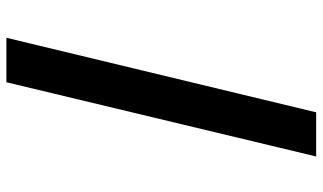

<svg xmlns="http://www.w3.org/2000/svg" viewBox="-224 -599 1008 600"><g transform="rotate(90 280.0 -299.0)"><path d="M98 185 331 -783H469L237 185Z"/></g></svg>

Font: Ubuntu Sans Mono
Style: Italic
Weight: 400
Italic angle: -13.5°
Monospace: yes
Designer: Dalton Maag Ltd
Foundry: Dalton Maag Ltd
Version: Version 1.006